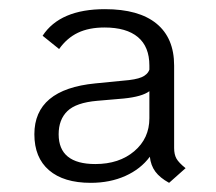

<svg xmlns="http://www.w3.org/2000/svg" viewBox="-20 -724 472 419"><path d="M385 -357 349 -325Q329 -336 319 -349.5Q309 -363 307 -382Q287 -355 253.5 -340Q220 -325 178 -325Q119 -325 87 -352.5Q55 -380 55 -431Q55 -529 188 -542L249 -548Q276 -550 289 -555.5Q302 -561 306 -572V-581Q306 -622 281 -643Q256 -664 208 -664Q174 -664 150 -652.5Q126 -641 109 -617L73 -646Q111 -704 209 -704Q283 -704 321.5 -672.5Q360 -641 360 -581V-401Q360 -387 365 -378Q370 -369 385 -357ZM306 -466V-525Q290 -513 250 -509L192 -504Q146 -500 127 -481.5Q108 -463 108 -431Q108 -366 188 -366Q240 -366 273 -394Q306 -422 306 -466Z"/></svg>

Font: KoHo
Style: Regular
Weight: 400
Version: Version 1.000; ttfautohint (v1.6)